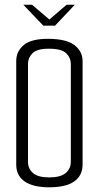

<svg xmlns="http://www.w3.org/2000/svg" viewBox="-20 -793 419 816"><path d="M79 -773H116L190 -710L263 -773H298L214 -684H164ZM189 3Q120 3 84.5 -22Q49 -47 49 -93V-534Q49 -575 81.5 -602Q114 -629 189 -628Q264 -627 297.5 -600.5Q331 -574 331 -533V-94Q331 -47 295.5 -22Q260 3 189 3ZM189 -39Q237 -39 259 -57.5Q281 -76 281 -106V-522Q281 -547 261.5 -566.5Q242 -586 187 -586Q137 -586 118 -566.5Q99 -547 99 -523V-105Q99 -76 120.5 -57.5Q142 -39 189 -39Z"/></svg>

Font: Smooch Sans
Style: Regular
Weight: 400
Designer: Robert E. Leuschke
Foundry: Robert E. Leuschke
Version: Version 1.010; ttfautohint (v1.8.3)